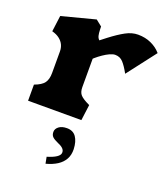

<svg xmlns="http://www.w3.org/2000/svg" viewBox="-139 -592 826 953"><g transform="rotate(20 274.0 -116.0)"><path d="M90 -283.5V-170Q90 -136 76 -117.2Q62 -98.5 25 -85V0H306.5L317.5 -83.5L315 -84.5Q281 -100.5 268 -114.5Q255 -128.5 255 -155.5V-305.5Q258 -309 261 -311Q276 -324 292.8 -335.5Q309.5 -347 325.8 -354.5Q342 -362 354.5 -362Q379.5 -362 396.2 -343.8Q413 -325.5 432 -290.5L548.5 -442L546 -444.5Q527 -466.5 496 -480.8Q465 -495 426.5 -495Q394.5 -495 361.8 -477.2Q329 -459.5 286.5 -427Q271 -415 255 -402.5Q246.5 -410 243.5 -422.2Q240.5 -434.5 240 -453L239.5 -470L207.5 -495.5L31 -449.5L20 -365Q44.5 -358.5 60 -346.2Q75.5 -334 82.8 -318.2Q90 -302.5 90 -283.5ZM272.2 187.5Q276.3 162.9 238.2 147.4Q214.1 136.8 205 127.6Q195.9 118.5 195.9 102.2Q195.9 86 211.2 74Q226.5 62 253.9 62Q286.2 62 302.4 85.3Q318.6 108.6 320.2 148.8Q321.1 179.1 308.6 201.7Q296.2 224.2 272.2 239.7Q248.1 255.2 213.3 264.4L206.7 229.9Q239 220 254.7 209.4Q270.5 198.8 272.2 187.5Z"/></g></svg>

Font: TMT Limkin
Style: Regular
Weight: 400
Designer: Gabriel Drozdov
Version: Version 1.000;Glyphs 3.1.2 (3151)